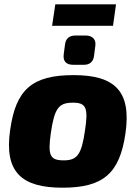

<svg xmlns="http://www.w3.org/2000/svg" viewBox="-20 -860 642 892"><path d="M519 -840H237L222 -740H505ZM378 -695H330C303 -695 285 -681 282 -653L276 -608C272 -576 287 -559 320 -559H370C398 -559 414 -574 417 -602L423 -648C427 -679 407 -695 378 -695ZM322 -511C129 -511 53 -444 27 -255C-1 -60 81 12 270 12C460 12 536 -54 563 -241C591 -437 513 -511 322 -511ZM319 -383C380 -383 391 -359 375 -255C359 -142 339 -115 276 -115C211 -115 202 -139 216 -241C233 -358 253 -383 319 -383Z"/></svg>

Font: Exo 2 Extra Bold
Style: Italic
Weight: 800
Italic angle: -8°
Designer: Natanael Gama
Version: Version 1.001;PS 001.001;hotconv 1.0.88;makeotf.lib2.5.64775